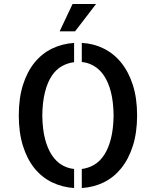

<svg xmlns="http://www.w3.org/2000/svg" viewBox="-20 -948 790 973"><path d="M75.2 -363.3Q75.2 -450.2 96.2 -517.1Q117.2 -584 154.8 -630.4Q192.4 -676.8 243.7 -701.7Q294.9 -726.6 355.5 -730.5V-632.8Q322.3 -628.9 293 -612.3Q263.7 -595.7 242.2 -563.5Q220.7 -531.2 208 -481.4Q195.3 -431.6 194.3 -363.3Q195.3 -293.9 208 -244.6Q220.7 -195.3 242.7 -162.1Q264.6 -128.9 293.9 -111.8Q323.2 -94.7 355.5 -91.8V4.9Q295.9 1 244.1 -23.9Q192.4 -48.8 154.8 -95.2Q117.2 -141.6 96.2 -209Q75.2 -276.4 75.2 -363.3ZM394.5 -730.5Q454.1 -727.5 505.4 -702.1Q556.6 -676.8 594.2 -630.4Q631.8 -584 653.3 -517.1Q674.8 -450.2 674.8 -363.3Q674.8 -276.4 653.3 -209Q631.8 -141.6 594.2 -95.2Q556.6 -48.8 505.9 -23.9Q455.1 1 394.5 4.9V-91.8Q427.7 -95.7 457 -112.8Q486.3 -129.9 507.8 -162.6Q529.3 -195.3 542 -244.6Q554.7 -293.9 555.7 -363.3Q554.7 -432.6 542 -481.9Q529.3 -531.2 507.3 -564Q485.4 -596.7 456.1 -613.8Q426.8 -630.9 394.5 -633.8ZM466.8 -927.7 360.4 -789.1H282.2L347.7 -927.7Z"/></svg>

Font: Allerta Stencil
Style: Regular
Weight: 400
Designer: Matt McInerney
Foundry: Matt McInerney
Version: Version 1.02